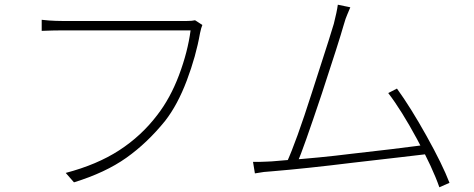

<svg xmlns="http://www.w3.org/2000/svg" viewBox="-20 -770 2010 815"><path d="M829 -629Q812 -532 773 -428.5Q734 -325 681 -257Q605 -163 516 -100Q427 -37 294 4L259 -36Q392 -71 486 -132Q580 -193 647 -281Q703 -353 740 -451.5Q777 -550 789 -641H733H632H511H390H292H241Q207 -641 157 -639V-686L188 -683Q218 -681 242 -681H458H563H660H736H774Q796 -681 808 -684L839 -664Q834 -653 829 -629Z M1454 -708Q1448 -696 1438 -661Q1420 -597 1346 -372Q1266 -133 1242 -79L1196 -78Q1237 -167 1304 -377L1341 -492Q1381 -615 1397 -669Q1410 -720 1414 -750L1467 -739ZM1888 6 1845 25Q1817 -56 1750.5 -179Q1684 -302 1628 -375L1665 -394Q1723 -314 1790.5 -193Q1858 -72 1888 6ZM1193 -90Q1335 -100 1470 -117Q1658 -138 1786 -155L1802 -117Q1771 -113 1683 -103Q1539 -87 1475 -79Q1281 -55 1136 -43L1100 -40L1062 -34L1054 -83Q1075 -82 1113 -84L1134 -85Z"/></svg>

Font: Merged Yaku Han JP ExtraLight
Style: Regular
Weight: 250
Designer: Ryoko NISHIZUKA 西塚涼子 (kana, bopomofo & ideographs); Paul D. Hunt (Latin, Greek & Cyrillic); Sandoll Communications 산돌커뮤니
Foundry: Adobe
Version: Version 2.004